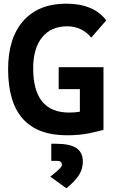

<svg xmlns="http://www.w3.org/2000/svg" viewBox="-20 -723 626 1040"><path d="M342.8 9.8Q23.9 9.8 23.9 -347.7Q23.9 -517.1 106.4 -610.1Q189 -703.1 338.9 -703.1Q414.6 -703.1 469.5 -679.4Q524.4 -655.8 555.2 -612.3L474.1 -519Q451.7 -547.9 417.7 -564.2Q383.8 -580.6 344.7 -580.6Q256.8 -580.6 208.3 -521Q159.7 -461.4 159.7 -352.5Q159.7 -113.3 354.5 -113.3Q370.1 -113.3 384.8 -114.5Q399.4 -115.7 412.6 -117.7V-240.2H297.9V-358.9H540.5V-19.5Q519 -13.2 465.3 -1.7Q411.6 9.8 342.8 9.8ZM339.8 296.9 252.4 233.9Q288.6 205.1 302 191.7Q315.4 178.2 315.4 169.4Q315.4 148.4 289.6 148.4H257.8V55.7H284.7Q358.9 55.7 393.8 79.1Q428.7 102.5 428.7 151.9Q428.7 192.4 407.5 225.6Q386.2 258.8 339.8 296.9Z"/></svg>

Font: Cascadia Mono
Style: Bold
Weight: 700
Monospace: yes
Designer: Aaron Bell
Foundry: Saja Typeworks
Version: Version 2404.023; ttfautohint (v1.8.4)